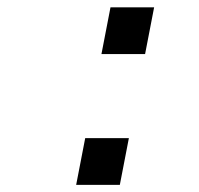

<svg xmlns="http://www.w3.org/2000/svg" viewBox="-20 -519 558 539"><path d="M290.2 -498.5 264.8 -367.2H387.3L412.7 -498.5ZM219.2 -131.3 193.8 0H316.4L341.8 -131.3Z"/></svg>

Font: Fantasque Sans Mono
Style: RegItalic
Weight: 400
Italic angle: -11°
Monospace: yes
Designer: Jany Belluz
Version: Version 1.6.3